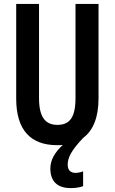

<svg xmlns="http://www.w3.org/2000/svg" viewBox="-20 -734 587 984"><path d="M327 110C327 75 344 38 407 -28C458 -66 485 -133 485 -231V-714H367V-232C367 -132 337 -94 274 -94C213 -94 180 -133 180 -231V-714H63V-229C63 -67 137 10 273 10C283 10 293 10 302 9C263 44 238 85 238 129C238 193 271 230 343 230C364 230 389 227 406 220V144C398 148 380 152 367 152C342 152 327 138 327 110Z"/></svg>

Font: Noto Sans Georgian ExtraCondensed SemiBold
Style: Regular
Weight: 600
Width: 2
Designer: Monotype Design Team, Akaki Razmadze
Foundry: Google LLC
Version: Version 2.005